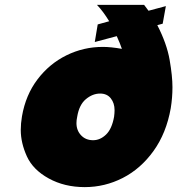

<svg xmlns="http://www.w3.org/2000/svg" viewBox="-20 -760 726 786"><path d="M624 -657Q663 -581 674.5 -514.5Q686 -448 686 -403Q686 -360 679 -317Q661 -215 608.5 -142Q556 -69 482.5 -31.5Q409 6 327 6Q244 6 179.5 -29.5Q115 -65 90 -120Q65 -175 65 -228Q65 -255 70 -284Q85 -371 133.5 -435Q182 -499 252 -533.5Q322 -568 401 -568Q434 -568 479 -560Q472 -581 458 -612L368 -588L380 -660L427 -673Q402 -714 377 -740H570L588 -716L659 -735L646 -663ZM361 -186Q390 -186 414 -209Q438 -232 447 -282Q449 -297 449 -309Q449 -338 433.5 -357.5Q418 -377 390 -377Q359 -377 331.5 -354Q304 -331 296 -282Q293 -268 293 -256Q293 -226 312 -206Q331 -186 361 -186Z"/></svg>

Font: Fz Poppins Black
Style: Italic
Weight: 900
Italic angle: -10°
Designer: Ninad Kale (Devanagari), Jonny Pinhorn (Latin)
Foundry: Indian Type Foundry
Version: Vit hóa bi Vntype.Com & FontZin.Com